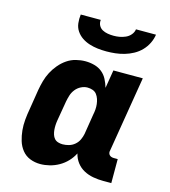

<svg xmlns="http://www.w3.org/2000/svg" viewBox="-111 -829 822 927"><g transform="rotate(15 300.0 -366.0)"><path d="M175 8Q148 8 124 -1.5Q100 -11 84 -31Q68 -51 60.5 -76Q53 -101 50.5 -127Q48 -153 50.5 -180.5Q53 -208 58 -235L74 -335Q78 -358 84.5 -381.5Q91 -405 102.5 -427Q114 -449 130.5 -468.5Q147 -488 167.5 -502Q188 -516 212 -522Q236 -528 259 -528Q282 -528 304 -522Q326 -516 342.5 -502.5Q359 -489 369 -469.5Q379 -450 385 -429L400 -520H547L485 -144Q483 -137 484 -131Q485 -125 489 -120.5Q493 -116 499 -114Q505 -112 511 -112H531V8H491Q465 8 440 3.5Q415 -1 393.5 -12.5Q372 -24 357 -43.5Q342 -63 336 -88Q325 -66 307.5 -47.5Q290 -29 268 -16.5Q246 -4 222 2Q198 8 175 8ZM255 -112Q270 -112 286 -116.5Q302 -121 315 -132Q328 -143 335 -158Q342 -173 345 -188L361 -288Q364 -302 365 -315.5Q366 -329 364.5 -342Q363 -355 359 -367Q355 -379 347.5 -389Q340 -399 327.5 -403.5Q315 -408 301 -408Q285 -408 269 -400Q253 -392 242 -378Q231 -364 226 -348Q221 -332 218 -316L201 -216Q199 -204 198.5 -192Q198 -180 199 -168.5Q200 -157 203.5 -146Q207 -135 214 -127Q221 -119 232 -115.5Q243 -112 255 -112ZM343 -600Q321 -600 299.5 -602.5Q278 -605 257.5 -611.5Q237 -618 220 -629.5Q203 -641 191.5 -658Q180 -675 177.5 -696.5Q175 -718 178 -740H278Q276 -725 282.5 -712.5Q289 -700 301 -693.5Q313 -687 327.5 -684.5Q342 -682 357 -682Q372 -682 386.5 -684.5Q401 -687 416 -693.5Q431 -700 441.5 -712.5Q452 -725 454 -740H554Q551 -718 540.5 -696.5Q530 -675 513.5 -658Q497 -641 476 -629.5Q455 -618 432.5 -611.5Q410 -605 387.5 -602.5Q365 -600 343 -600Z"/></g></svg>

Font: Iosevka Etoile Heavy
Style: Italic
Weight: 900
Italic angle: -9°
Designer: Belleve Invis
Foundry: Belleve Invis
Version: Version 22.1.2; ttfautohint (v1.8.4)